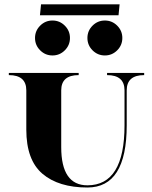

<svg xmlns="http://www.w3.org/2000/svg" viewBox="-20 -834 680 859"><path d="M510.3 -765.6H158.7L163.6 -814.5H515.1ZM394 -608.9Q371.1 -631.8 371.1 -664.1Q371.1 -696.3 394 -719.2Q417 -742.2 449.2 -742.2Q481.4 -742.2 504.4 -719.2Q527.3 -696.3 527.3 -664.1Q527.3 -631.8 504.4 -608.9Q481.4 -585.9 449.2 -585.9Q417 -585.9 394 -608.9ZM159.7 -608.9Q136.7 -631.8 136.7 -664.1Q136.7 -696.3 159.7 -719.2Q182.6 -742.2 214.8 -742.2Q247.1 -742.2 270 -719.2Q293 -696.3 293 -664.1Q293 -631.8 270 -608.9Q247.1 -585.9 214.8 -585.9Q182.6 -585.9 159.7 -608.9ZM546.9 -273.4Q546.9 4.9 371.1 4.9Q242.2 4.9 169.9 -56.6Q97.7 -118.2 97.7 -253.9V-429.7Q97.7 -498 19.5 -498V-507.8H332V-498Q253.9 -498 253.9 -429.7V-175.8Q253.9 -4.9 371.1 -4.9Q537.1 -4.9 537.1 -273.4V-429.7Q537.1 -498 459 -498V-507.8H625V-498Q546.9 -498 546.9 -429.7Z"/></svg>

Font: spinweradC
Style: Bold
Weight: 700
Width: 7
Version: Version 0.3